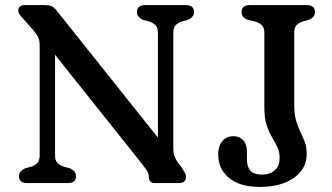

<svg xmlns="http://www.w3.org/2000/svg" viewBox="-20 -720 1307 755"><path d="M279 -27.5Q279 0 246 0H87.5Q54.5 0 54.5 -27.5Q54.5 -48 81 -59L101 -64Q118.5 -69.5 127.2 -79.5Q136 -89.5 136 -109.5V-541Q136 -562.5 129.5 -575Q123 -587.5 111 -601L70 -648Q61.5 -657 56.8 -663.5Q52 -670 52 -679Q52 -700 79 -700H156Q171 -700 181.2 -696.2Q191.5 -692.5 203 -678L601 -179V-590.5Q601 -610.5 591.8 -620.5Q582.5 -630.5 565 -636L545 -641Q518.5 -652 518.5 -672.5Q518.5 -700 551.5 -700H710Q743 -700 743 -672.5Q743 -652 716.5 -641L696.5 -636Q679 -630 670.2 -620.5Q661.5 -611 661.5 -590.5V-135Q661.5 -119.5 665.5 -107.8Q669.5 -96 676.5 -85.5L697.5 -56.5Q704.5 -45.5 708 -39Q711.5 -32.5 711.5 -25Q711.5 0 683 0H590Q565.5 0 565.5 -22.5Q565.5 -35 560 -44.8Q554.5 -54.5 540 -73.5L196.5 -504.5V-109.5Q196.5 -89 205.5 -79.5Q214.5 -70 232.5 -64L252.5 -59Q279 -48 279 -27.5ZM1186 -114.5Q1186 -56 1135.5 -20.5Q1085 15 1001.5 15Q923.5 15 880.8 -20.2Q838 -55.5 838 -113.5Q838 -145.5 854.2 -165Q870.5 -184.5 898 -184.5Q921.5 -184.5 936.2 -168.8Q951 -153 951 -124.5V-92.5Q951 -65 964.2 -49.2Q977.5 -33.5 1009.5 -33.5Q1041 -33.5 1060.2 -50Q1079.5 -66.5 1079.5 -99Q1079.5 -123.5 1070.5 -142.2Q1061.5 -161 1049.5 -181Q1037.5 -201 1028.5 -228.2Q1019.5 -255.5 1019.5 -297V-592Q1019.5 -611.5 1009.2 -621.2Q999 -631 980.5 -636L955.5 -642Q930 -649.5 930 -672.5Q930 -700 963 -700H1185.5Q1218.5 -700 1218.5 -672.5Q1218.5 -652 1194 -642L1172 -636Q1155.5 -631 1146.2 -621.2Q1137 -611.5 1137 -592V-309Q1137 -271.5 1144.2 -246.2Q1151.5 -221 1161.2 -201.2Q1171 -181.5 1178.5 -161.8Q1186 -142 1186 -114.5Z"/></svg>

Font: Fraunces 9pt SuperSoft
Style: Regular
Weight: 400
Version: Version 1.000;[b76b70a41]